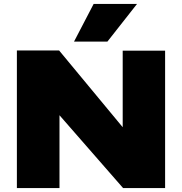

<svg xmlns="http://www.w3.org/2000/svg" viewBox="-20 -958 927 978"><path d="M66 0V-701H281L605 -310V-700H821V0H607L283 -371V0ZM357 -746 457 -938H678L527 -746Z"/></svg>

Font: Georama Extended ExtraBold
Style: Regular
Weight: 800
Width: 7
Designer: Jean-Baptiste Levee
Foundry: Production Type
Version: Version 1.000